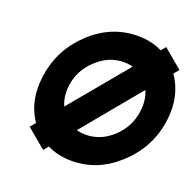

<svg xmlns="http://www.w3.org/2000/svg" viewBox="-126 -846 1015 992"><g transform="rotate(20 381.0 -350.0)"><path d="M447 -560Q530 -560 578 -498Q602 -468 610.5 -431Q619 -394 613 -350Q602 -263 536 -201Q471 -140 388 -140Q304 -140 258 -201Q210 -263 221 -350Q227 -394 246.5 -431Q266 -468 299 -498Q365 -560 447 -560ZM469 -712Q324 -712 210 -605Q99 -500 78 -350Q57 -199 138 -95Q222 12 367 12Q507 12 618 -89Q737 -196 758 -350Q779 -502 694 -608Q610 -712 469 -712ZM209 9 730 -620 625 -708 103 -80Z"/></g></svg>

Font: Unageo
Style: ExtraBold-Italic
Weight: 800
Designer: Richard Sepsi
Foundry: Richard Sepsi
Version: Version 2.000